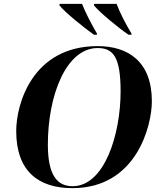

<svg xmlns="http://www.w3.org/2000/svg" viewBox="-20 -964 832 995"><path d="M467 -784H483L482 -791C454 -838 422 -901 405 -944H289L288 -936C317 -900 414 -821 467 -784ZM646 -784H662L661 -791C632 -838 602 -897 584 -944H468L467 -936C498 -898 592 -821 646 -784ZM355 11C689 11 767 -315 767 -439C767 -647 642 -725 486 -725C148 -725 64 -425 64 -285C64 -75 181 11 355 11ZM356 1C277 1 228 -55 228 -215C228 -470 323 -715 486 -715C567 -715 605 -669 605 -490C605 -269 522 1 356 1Z"/></svg>

Font: Noto Serif Display
Style: Bold Italic
Weight: 700
Italic angle: -12°
Designer: Monotype Design Team
Foundry: Monotype Imaging Inc.
Version: Version 2.009